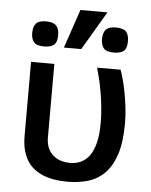

<svg xmlns="http://www.w3.org/2000/svg" viewBox="-55 -811 684 871"><g transform="rotate(5 287.5 -375.5)"><path d="M73.2 -512.2H179.2V-178.2Q179.2 -147.9 189.2 -127.2Q199.2 -106.4 215.1 -94Q231 -81.5 250.2 -76.2Q269.5 -70.8 288.1 -70.8Q315.9 -70.8 338.6 -81.3Q361.3 -91.8 377.7 -114.7Q394 -137.7 403.1 -174.1Q412.1 -210.4 412.1 -262.2Q412.1 -301.3 408.2 -337.4Q404.3 -373.5 398.7 -405.5Q393.1 -437.5 386.5 -464.6Q379.9 -491.7 374 -512.2H481Q485.4 -500.5 492.4 -475.6Q499.5 -450.7 506.1 -418Q512.7 -385.3 517.3 -347.4Q522 -309.6 522 -272Q522 -187 504.2 -131.6Q486.3 -76.2 454.6 -43.7Q422.9 -11.2 379.4 2Q335.9 15.1 285.2 15.1Q261.2 15.1 236.3 12.2Q211.4 9.3 188 1.7Q164.6 -5.9 143.6 -19.3Q122.6 -32.7 106.9 -53.7Q91.3 -74.7 82.3 -104.5Q73.2 -134.3 73.2 -174.8ZM502.9 -643.1Q502.9 -611.3 488.3 -599.1Q473.6 -586.9 442.9 -586.9Q409.2 -586.9 397 -601.8Q384.8 -616.7 384.8 -643.1Q384.8 -672.4 397.9 -686.8Q411.1 -701.2 442.9 -701.2Q476.1 -701.2 489.5 -687.3Q502.9 -673.3 502.9 -643.1ZM185.1 -643.1Q185.1 -611.3 170.4 -599.1Q155.8 -586.9 125 -586.9Q91.3 -586.9 79.1 -601.8Q66.9 -616.7 66.9 -643.1Q66.9 -672.4 79.8 -686.8Q92.8 -701.2 125 -701.2Q157.2 -701.2 171.1 -687.3Q185.1 -673.3 185.1 -643.1ZM398.9 -766.1 294.9 -589.8H215.8L275.9 -766.1Z"/></g></svg>

Font: Lorenzo Sans Medium
Style: Regular
Weight: 500
Foundry: Intel Corporation
Version: Version 1.00; ttfautohint (v1.5)